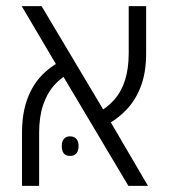

<svg xmlns="http://www.w3.org/2000/svg" viewBox="-20 -608 553 628"><path d="M400 0 172 -383 51 -588H116L330 -229L464 0ZM52 0V-174Q52 -237 69.5 -284.5Q87 -332 119.5 -364.5Q152 -397 196 -416L214 -372Q181 -356 157.5 -329.5Q134 -303 121 -264.5Q108 -226 108 -173V0ZM316 -193 297 -238Q330 -255 353.5 -281.5Q377 -308 389 -346Q401 -384 401 -434V-588H458V-433Q458 -371 440.5 -325Q423 -279 391 -246.5Q359 -214 316 -193ZM182 -130Q182 -145 189 -153.5Q196 -162 209 -162Q223 -162 230 -153.5Q237 -145 237 -130Q237 -115 230 -106.5Q223 -98 209 -98Q195 -98 188.5 -106.5Q182 -115 182 -130Z"/></svg>

Font: Noto Sans Hebrew SemiCondensed Light
Style: Regular
Weight: 300
Width: 4
Designer: Monotype Design Team
Foundry: Monotype Imaging Inc.
Version: Version 2.003